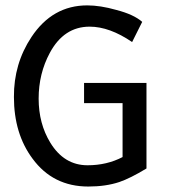

<svg xmlns="http://www.w3.org/2000/svg" viewBox="-20 -680 621 706"><path d="M518.6 -60.5Q459 -24.4 418.9 -10.7Q369.1 5.9 304.7 5.9Q174.8 5.9 99.6 -96.7Q31.2 -188.5 31.2 -323.2Q30.3 -445.3 95.7 -543.9Q172.9 -660.2 300.8 -660.2Q348.6 -660.2 407.2 -643.6Q471.7 -627 502.9 -599.6L465.8 -525.4Q382.8 -582 309.6 -582Q214.8 -582 163.1 -485.4Q122.1 -409.2 122.1 -317.4Q122.1 -225.6 165 -155.3Q215.8 -72.3 301.8 -72.3Q373 -72.3 430.7 -102.5V-300.8H289.1V-375H518.6Z"/></svg>

Font: Puritan
Style: Regular
Weight: 400
Version: 2.0a